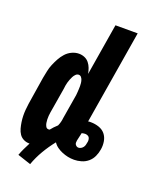

<svg xmlns="http://www.w3.org/2000/svg" viewBox="-155 -821 810 1015"><g transform="rotate(20 250.0 -313.0)"><path d="M142 109 67 84Q74 65 83 46Q92 27 102 8H101Q83 8 68 0.5Q53 -7 44 -20.5Q35 -34 30.5 -50.5Q26 -67 23.5 -84Q21 -101 20.5 -118Q20 -135 21.5 -152.5Q23 -170 25.5 -188Q28 -206 31 -223L50 -343Q54 -363 58 -383Q62 -403 70 -422Q78 -441 88 -459.5Q98 -478 112.5 -494Q127 -510 146.5 -519Q166 -528 186 -528Q203 -528 218 -521.5Q233 -515 243 -502.5Q253 -490 258.5 -475Q264 -460 267 -444L315 -735H440L353 -208Q357 -209 361 -209Q365 -209 369 -209Q392 -209 414 -201.5Q436 -194 449.5 -177.5Q463 -161 467 -138Q471 -115 467 -92Q464 -72 455 -52Q446 -32 429.5 -18Q413 -4 392 2Q371 8 352 8Q333 8 316.5 4.5Q300 1 284 -5.5Q268 -12 254 -22Q240 -32 231 -46Q203 -11 180 28Q157 67 142 109ZM170 -97Q172 -97 173.5 -97Q175 -97 177 -98Q184 -107 192.5 -116Q201 -125 211 -134Q216 -145 219 -156.5Q222 -168 223 -179L243 -299Q245 -308 246 -317Q247 -326 247.5 -334.5Q248 -343 248.5 -351.5Q249 -360 249 -368.5Q249 -377 248 -385.5Q247 -394 244.5 -402Q242 -410 236.5 -416.5Q231 -423 222 -423Q213 -423 205.5 -415.5Q198 -408 193.5 -399Q189 -390 185.5 -381Q182 -372 179.5 -363Q177 -354 175.5 -345Q174 -336 173 -326L153 -206Q151 -196 149.5 -185.5Q148 -175 147 -165Q146 -155 146.5 -144.5Q147 -134 148.5 -124.5Q150 -115 155 -106Q160 -97 170 -97ZM352 -60Q359 -60 366 -64Q373 -68 377.5 -74Q382 -80 384 -87Q386 -94 387 -101Q389 -108 388.5 -115.5Q388 -123 385 -129Q382 -135 375 -138Q368 -141 361 -141Q356 -141 351 -140Q346 -139 342 -138L341 -133Q339 -123 336.5 -113Q334 -103 332 -93Q331 -87 331 -81Q331 -75 334 -70.5Q337 -66 341.5 -63Q346 -60 352 -60Z"/></g></svg>

Font: Iosevka SS18 Extrabold
Style: Italic
Weight: 800
Italic angle: -9°
Monospace: yes
Designer: Belleve Invis
Foundry: Belleve Invis
Version: Version 25.1.1; ttfautohint (v1.8.4)